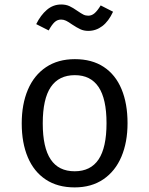

<svg xmlns="http://www.w3.org/2000/svg" viewBox="-20 -811 655 843"><path d="M540 -270.3Q540 -186.7 513.1 -123.1Q486.2 -59.5 433.8 -23.8Q381.5 11.8 307.7 11.8Q232.8 11.8 180.8 -22.8Q128.7 -57.4 102.1 -120.5Q75.4 -183.6 75.4 -269.2Q75.4 -353.3 102.3 -416.9Q129.2 -480.5 181.8 -515.9Q234.4 -551.3 308.7 -551.3Q383.6 -551.3 435.4 -517.2Q487.2 -483.1 513.6 -419.7Q540 -356.4 540 -270.3ZM167.7 -269.2Q167.7 -163.1 202.6 -111Q237.4 -59 307.7 -59Q377.9 -59 412.8 -111Q447.7 -163.1 447.7 -270.3Q447.7 -376.9 412.8 -429Q377.9 -481 308.7 -481Q238.5 -481 203.1 -429Q167.7 -376.9 167.7 -269.2ZM296.4 -703.6Q280.5 -714.9 270 -720Q259.5 -725.1 248.2 -725.1Q231.8 -725.1 219.5 -713.6Q207.2 -702.1 193.8 -677.4L139 -705.1Q158.5 -744.6 185.9 -767.9Q213.3 -791.3 248.7 -791.3Q269.2 -791.3 284.9 -784.1Q300.5 -776.9 320 -763.1Q336.4 -751.8 346.2 -746.9Q355.9 -742.1 367.7 -742.1Q382.6 -742.1 395.1 -752.8Q407.7 -763.6 422.1 -787.2L476.4 -759.5Q456.9 -717.4 429.2 -696.4Q401.5 -675.4 367.7 -675.4Q348.2 -675.4 332.8 -682.6Q317.4 -689.7 296.4 -703.6Z"/></svg>

Font: Fira Code
Style: Regular
Weight: 400
Designer: Carrois Corporate, Edenspiekermann AG, Nikita Prokopov
Foundry: Carrois Corporate, Edenspiekermann AG, Nikita Prokopov
Version: Version 5.002